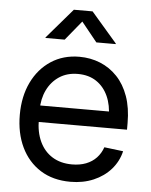

<svg xmlns="http://www.w3.org/2000/svg" viewBox="-53 -787 664 843"><g transform="rotate(5 278.5 -365.0)"><path d="M288.6 11.7Q211.4 11.7 156.2 -23.2Q101.1 -58.1 71.5 -119.9Q42 -181.6 42 -262.2Q42 -343.3 72 -405.5Q102.1 -467.8 156 -503.2Q210 -538.6 280.8 -538.6Q330.1 -538.6 372.8 -521.2Q415.5 -503.9 448 -469.7Q480.5 -435.5 498.5 -384.8Q516.6 -334 516.6 -267.1V-237.8H92.8V-310.5H470.2L432.1 -284.7Q432.1 -337.9 414.1 -377.9Q396 -418 362.3 -440.4Q328.6 -462.9 280.8 -462.9Q233.4 -462.9 199 -440.2Q164.6 -417.5 145.8 -378.7Q127 -339.8 127 -291V-249.5Q127 -192.9 146.5 -151.4Q166 -109.9 202.4 -87.4Q238.8 -64.9 289.1 -64.9Q323.7 -64.9 350.8 -75.4Q377.9 -85.9 396.5 -105.7Q415 -125.5 424.3 -152.3L507.8 -142.1Q497.1 -96.7 466.6 -62Q436 -27.3 390.4 -7.8Q344.7 11.7 288.6 11.7ZM209.5 -607.9H125V-610.4L238.3 -742.2H320.8L434.6 -610.4V-607.9H349.1L279.8 -693.8Z"/></g></svg>

Font: Inter 24pt
Style: Regular
Weight: 400
Designer: Rasmus Andersson
Foundry: rsms
Version: Version 4.001;git-66647c0bb